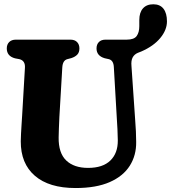

<svg xmlns="http://www.w3.org/2000/svg" viewBox="-20 -890 820 920"><path d="M540.5 -310 525.5 -568Q524 -601 501.5 -606.5L481.5 -611Q442.5 -622.5 442.5 -658Q442.5 -677 453.8 -688.5Q465 -700 485.5 -700H587Q622.5 -700 635 -717.5Q647.5 -735 647.5 -764.5V-794Q647.5 -830 665 -849.8Q682.5 -869.5 714.5 -869.5Q747 -869.5 763.5 -848Q780 -826.5 780 -787.5Q780 -746.5 748 -707.8Q716 -669 657.5 -643.5L641 -637Q624 -630 615.8 -615Q607.5 -600 610 -573L628 -311Q630 -285 631.2 -260.8Q632.5 -236.5 632.5 -210Q633.5 -146 602 -96Q570.5 -46 505.8 -17.5Q441 11 342 11Q215 11 147 -47.8Q79 -106.5 79.5 -213Q79.5 -227.5 80.8 -250.2Q82 -273 83.5 -296.2Q85 -319.5 86 -335L99.5 -565.5Q101.5 -599.5 73 -606.5L52 -610.5Q12.5 -621 12.5 -658Q12.5 -677 24 -688.5Q35.5 -700 56 -700H317.5Q338 -700 349.2 -688.5Q360.5 -677 360.5 -658Q360.5 -639 350.2 -628.2Q340 -617.5 321.5 -611.5L302.5 -606.5Q280.5 -600.5 278.5 -567L264.5 -329Q263 -299 262.2 -274.5Q261.5 -250 261 -231.5Q260 -157 297.2 -121.2Q334.5 -85.5 402 -85.5Q472.5 -85.5 508.8 -120.8Q545 -156 544.5 -217.5Q544 -250.5 542.8 -271Q541.5 -291.5 540.5 -310Z"/></svg>

Font: Fraunces 144pt S100
Style: Bold
Weight: 700
Version: Version 1.000; ttfautohint (v1.8.3)